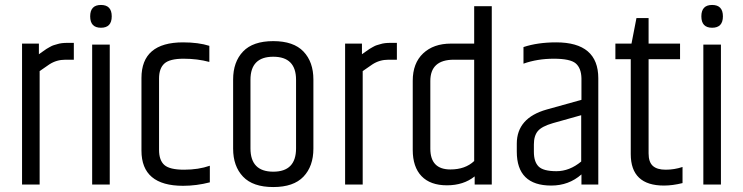

<svg xmlns="http://www.w3.org/2000/svg" viewBox="-20 -745 2999 775"><path d="M253 -572H278V-504H244Q208 -504 179 -485Q170 -479 140 -458V0H69V-569H137V-526Q140 -528 152.5 -537Q165 -546 167.5 -547.5Q170 -549 180.5 -555Q191 -561 196.5 -562.5Q202 -564 212 -567Q227 -572 253 -572Z M387.5 -633Q344 -633 344 -679Q344 -725 387.5 -725Q431 -725 431 -679Q431 -633 387.5 -633ZM352 -565H423V0H352Z M551 -430Q551 -574 719 -574Q781 -574 825 -560V-495Q777 -508 721 -508Q665 -508 643.5 -488.5Q622 -469 622 -428V-140Q622 -98 643.5 -79Q665 -60 723 -60Q781 -60 827 -76V-9Q773 5 719 5Q551 5 551 -137Z M1175 -423Q1175 -516 1083 -516Q991 -516 991 -423V-146Q991 -52 1083 -52Q1175 -52 1175 -146ZM921 -424Q921 -495 961 -537Q1001 -579 1083 -579Q1165 -579 1205 -537Q1245 -495 1245 -424V-145Q1245 -74 1205 -32Q1165 10 1083 10Q1001 10 961 -32Q921 -74 921 -145Z M1557 -572H1582V-504H1548Q1512 -504 1483 -485Q1474 -479 1444 -458V0H1373V-569H1441V-526Q1444 -528 1456.5 -537Q1469 -546 1471.5 -547.5Q1474 -549 1484.5 -555Q1495 -561 1500.5 -562.5Q1506 -564 1516 -567Q1531 -572 1557 -572Z M1894 -504H1812Q1717 -504 1717 -418V-145Q1717 -61 1798 -61Q1858 -61 1894 -95ZM1894 -720H1965V0H1896V-33Q1851 3 1784 3Q1717 3 1681.5 -34Q1646 -71 1646 -140V-419Q1646 -490 1688 -529.5Q1730 -569 1800 -569H1894Z M2135 -162V-132Q2135 -92 2154 -73Q2173 -54 2226 -54Q2279 -54 2326 -93V-280L2212 -248Q2167 -235 2151 -216Q2135 -197 2135 -162ZM2225 -574Q2395 -574 2395 -429V0H2327V-41Q2276 4 2205 4Q2066 4 2066 -133V-165Q2066 -269 2187 -303L2327 -342V-429Q2326 -470 2304 -489Q2282 -508 2215.5 -508Q2149 -508 2093 -488V-555Q2150 -574 2225 -574Z M2598 -672V-569H2725V-506H2598V-126Q2598 -91 2615 -75.5Q2632 -60 2667 -60Q2702 -60 2735 -71V-6Q2695 4 2660 4Q2526 4 2526 -123V-506H2464V-569H2529L2549 -672Z M2854.5 -633Q2811 -633 2811 -679Q2811 -725 2854.5 -725Q2898 -725 2898 -679Q2898 -633 2854.5 -633ZM2819 -565H2890V0H2819Z"/></svg>

Font: Khand
Style: Regular
Weight: 400
Designer: Devanagari: Sanchit Sawaria, Jyotish Sonowal; Latin: Satya Rajpurohit
Foundry: Indian Type Foundry
Version: Version 1.101;PS 1.0;hotconv 1.0.78;makeotf.lib2.5.61930; tt